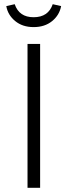

<svg xmlns="http://www.w3.org/2000/svg" viewBox="-20 -894 322 914"><path d="M171 0H111V-685H171ZM140 -765Q87 -765 52 -794Q17 -823 10 -865L50 -874Q71 -812 140 -812Q210 -812 231 -874L271 -865Q263 -822 228 -793.5Q193 -765 140 -765Z"/></svg>

Font: Trujillo Light
Style: Regular
Weight: 300
Designer: Fira Sans original fonts by bBox Type GmbH, Carrois Corporate GbR, & Edenspiekermann AG / Changes by Cristiano Sobral
Foundry: Fira Sans original fonts by bBox Type GmbH, Carrois Corporate GbR, & Edenspiekermann AG / Changes by Cristiano Sobral
Version: Version 4.301;July 28, 2020;FontCreator 13.0.0.2655 64-bit